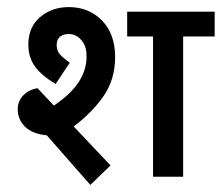

<svg xmlns="http://www.w3.org/2000/svg" viewBox="-20 -499 626 542"><path d="M188 -142 292 -32 235 23 112 -117Q71 -121 50.5 -141.5Q30 -162 30 -191Q30 -213 45.5 -229.5Q61 -246 86 -250L132 -201Q230 -266 224 -348Q223 -371 208.5 -387Q194 -403 174 -403Q158 -403 149 -395Q140 -387 140 -372Q140 -357 148 -347Q156 -337 177 -322L137 -262Q98 -285 79 -311Q60 -337 60 -373Q60 -423 93.5 -451Q127 -479 174 -479Q231 -479 268 -441Q305 -403 305 -338Q305 -275 272.5 -228Q240 -181 188 -142ZM497 -396V0H412V-396H339V-466H586V-396Z"/></svg>

Font: Cambay Devanagari
Style: Regular
Weight: 700
Designer: Pooja Saxena
Foundry: Pooja Saxena
Version: Version 1.095;PS 001.095;hotconv 1.0.70;makeotf.lib2.5.58329